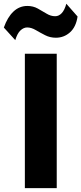

<svg xmlns="http://www.w3.org/2000/svg" viewBox="-47 -980 424 1000"><path d="M82.5 0V-700H248.5V0ZM32.5 -771 -27 -836.5Q-8 -890.5 23 -919.8Q54 -949 95.5 -949Q125.5 -949 149.8 -935.5Q174 -922 195.8 -908.8Q217.5 -895.5 240.5 -895.5Q259.5 -895.5 274.5 -911.5Q289.5 -927.5 298.5 -960.5L357 -894Q349 -839.5 317.5 -811.5Q286 -783.5 244 -783.5Q213.5 -783.5 187.8 -796.8Q162 -810 139 -823.5Q116 -837 94.5 -837Q76 -837 59.5 -821.5Q43 -806 32.5 -771Z"/></svg>

Font: Geologica Cursive
Style: Bold
Weight: 700
Designer: Sindre Bremnes, Frode Helland
Foundry: Monokrom Skriftforlag AS
Version: Version 1.010;gftools[0.9.28]